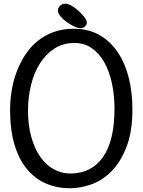

<svg xmlns="http://www.w3.org/2000/svg" viewBox="-20 -992 764 1028"><path d="M290 -936Q290 -949 300.5 -960.5Q311 -972 331 -972Q345 -972 364.5 -960.5Q384 -949 402 -932.5Q420 -916 432.5 -899Q445 -882 445 -872Q445 -860 435 -850.5Q425 -841 410 -841Q397 -841 377 -850.5Q357 -860 337.5 -874Q318 -888 304 -904.5Q290 -921 290 -936ZM130 -400Q130 -323 147 -260.5Q164 -198 194.5 -154Q225 -110 266.5 -86.5Q308 -63 357 -63Q469 -63 531 -150.5Q593 -238 593 -410Q593 -483 579 -547Q565 -611 538 -659Q511 -707 471 -734.5Q431 -762 379 -762Q318 -762 271.5 -732Q225 -702 193.5 -652Q162 -602 146 -536.5Q130 -471 130 -400ZM34 -404Q34 -455 42.5 -507Q51 -559 69 -607Q87 -655 114.5 -697.5Q142 -740 179.5 -771Q217 -802 266 -820Q315 -838 375 -838Q455 -838 514 -803.5Q573 -769 612 -710Q651 -651 670 -573Q689 -495 689 -408Q689 -286 657 -204.5Q625 -123 576 -74Q527 -25 468 -4.5Q409 16 355 16Q287 16 228.5 -8.5Q170 -33 126.5 -84Q83 -135 58.5 -214.5Q34 -294 34 -404Z"/></svg>

Font: Life Savers ExtraBold
Style: Regular
Weight: 800
Designer: Pablo Impallari, Rodrigo Fuenzalida, Brenda Gallo
Foundry: Pablo Impallari, Rodrigo Fuenzalida, Brenda Gallo
Version: Version 3.001; ttfautohint (v0.95) -l 8 -r 50 -G 200 -x 14 -